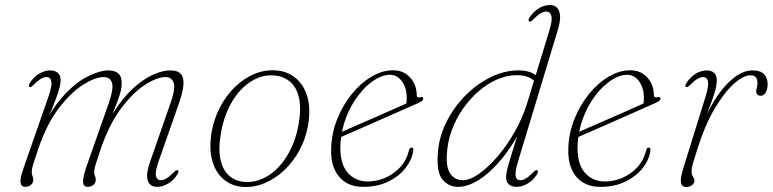

<svg xmlns="http://www.w3.org/2000/svg" viewBox="-20 -737 3078 765"><path d="M323 -69 413 -325Q433.5 -384 426.2 -407Q419 -430 393.5 -430Q360.5 -430 312.5 -400.2Q264.5 -370.5 216.2 -308.2Q168 -246 134 -148.5Q122 -113 116 -94.2Q110 -75.5 108.2 -66.8Q106.5 -58 106.5 -52.5Q106.5 -41.5 109.5 -35.8Q112.5 -30 112.5 -21Q112.5 -8 103 -0.2Q93.5 7.5 80.5 7.5Q65 7.5 62 -9Q59 -25.5 74.5 -69L173 -352Q188 -395 184.5 -412.5Q181 -430 165 -430Q155.5 -430 143.2 -423.2Q131 -416.5 114.5 -399Q108.5 -393.5 104.8 -391.2Q101 -389 97.5 -390.5Q94 -392 94.8 -395.8Q95.5 -399.5 98 -404.5Q112 -429 134.8 -442.8Q157.5 -456.5 180.5 -456.5Q198.5 -456.5 210 -447Q221.5 -437.5 221.5 -418Q221.5 -406.5 217.8 -390.2Q214 -374 204 -346.5Q194 -319 175.2 -274Q156.5 -229 126 -158.5L134 -190.5Q175 -289.5 226.2 -347.8Q277.5 -406 327.2 -431.2Q377 -456.5 412 -456.5Q440 -456.5 453.5 -442.2Q467 -428 464.5 -397.5Q464 -387 461 -373.8Q458 -360.5 449.2 -336.5Q440.5 -312.5 423.5 -270.2Q406.5 -228 377.5 -158.5L383 -190.5Q413.5 -264.5 450 -315.5Q486.5 -366.5 524.5 -397.5Q562.5 -428.5 597 -442.5Q631.5 -456.5 658 -456.5Q690 -456.5 702 -440.5Q714 -424.5 710.5 -394.2Q707 -364 691.5 -321L613 -97Q597.5 -53.5 601.5 -36.2Q605.5 -19 621 -19Q631 -19 642.8 -25.8Q654.5 -32.5 671.5 -49.5Q677 -55.5 681 -57.8Q685 -60 688.5 -58.5Q692 -57 691.2 -53Q690.5 -49 688 -44.5Q673.5 -20 651 -6.2Q628.5 7.5 605.5 7.5Q587.5 7.5 577 -3.2Q566.5 -14 566.2 -35.8Q566 -57.5 577.5 -91L659 -325Q680 -384.5 672 -407.2Q664 -430 639.5 -430Q606.5 -430 559.2 -400Q512 -370 464.5 -307.8Q417 -245.5 383 -148.5Q371 -113 365 -94.2Q359 -75.5 357.2 -66.8Q355.5 -58 355.5 -52.5Q355.5 -41.5 358.5 -35.8Q361.5 -30 361.5 -21Q361.5 -8 352 -0.2Q342.5 7.5 329.5 7.5Q319 7.5 314.2 0.5Q309.5 -6.5 311.5 -23.2Q313.5 -40 323 -69Z M1078 -456.5Q1123 -454 1156.2 -427.5Q1189.5 -401 1204.2 -352.8Q1219 -304.5 1207 -235.5Q1197.5 -182.5 1172.5 -137Q1147.5 -91.5 1111.8 -58Q1076 -24.5 1033.8 -7Q991.5 10.5 946.5 7.5Q904.5 4.5 872.2 -21.5Q840 -47.5 826 -96Q812 -144.5 823.5 -213Q833.5 -266.5 857.8 -312Q882 -357.5 916.8 -391Q951.5 -424.5 993 -442Q1034.5 -459.5 1078 -456.5ZM956 -12Q985 -10 1012.8 -19.8Q1040.5 -29.5 1065.8 -49.2Q1091 -69 1111.5 -97.5Q1132 -126 1147 -162Q1162 -198 1169.5 -240.5Q1181 -306 1171 -348.5Q1161 -391 1134.2 -412.8Q1107.5 -434.5 1069 -436.5Q1040.5 -438.5 1013.5 -428.8Q986.5 -419 962 -399.5Q937.5 -380 917.2 -351.5Q897 -323 882.5 -286.8Q868 -250.5 860.5 -208Q849 -142.5 858.8 -100Q868.5 -57.5 894 -36Q919.5 -14.5 956 -12Z M1324 -203.5Q1324 -203.5 1344 -212.5Q1364 -221.5 1396.2 -235.5Q1428.5 -249.5 1466 -265.8Q1503.5 -282 1539.2 -298Q1575 -314 1602 -326L1596 -314Q1598.5 -321 1599.5 -328.2Q1600.5 -335.5 1600.5 -348Q1600.5 -386.5 1581.5 -412.8Q1562.5 -439 1534 -439Q1503.5 -439 1470.2 -417.2Q1437 -395.5 1407.8 -357.2Q1378.5 -319 1359.2 -269.2Q1340 -219.5 1336.5 -164.5Q1332.5 -89 1363.2 -51.5Q1394 -14 1445.5 -14Q1480 -14 1513.8 -28Q1547.5 -42 1573.5 -69.8Q1599.5 -97.5 1610 -139Q1611.5 -144.5 1614 -146.8Q1616.5 -149 1619.5 -149Q1623.5 -149 1625.5 -146Q1627.5 -143 1626.5 -136.5Q1621.5 -100.5 1595.8 -67.5Q1570 -34.5 1527 -13.5Q1484 7.5 1427 7.5Q1385.5 7.5 1356.2 -11Q1327 -29.5 1312 -64.5Q1297 -99.5 1299.5 -149Q1302 -209 1324.2 -264Q1346.5 -319 1381.8 -362.5Q1417 -406 1460 -431.5Q1503 -457 1546.5 -457Q1575.5 -457 1596.5 -443.2Q1617.5 -429.5 1629 -406.8Q1640.5 -384 1640.5 -357Q1640.5 -352 1643.8 -349.8Q1647 -347.5 1653 -349.5Q1660 -352 1663.2 -350Q1666.5 -348 1666.5 -343.5Q1666.5 -339 1661.8 -335.2Q1657 -331.5 1643 -325Q1625.5 -317 1595.5 -304Q1565.5 -291 1530.2 -275.2Q1495 -259.5 1459.2 -243.8Q1423.5 -228 1393.5 -215Q1363.5 -202 1345.5 -194Q1327.5 -186 1327.5 -186Z M2202.5 -617.5 2045.5 -98.5Q2036 -69 2034.5 -51.2Q2033 -33.5 2037.8 -26.2Q2042.5 -19 2053 -19Q2063.5 -19 2075.2 -25.8Q2087 -32.5 2103.5 -49.5Q2109.5 -55.5 2113.5 -57.8Q2117.5 -60 2121 -58.5Q2124 -57 2123.2 -53Q2122.5 -49 2120.5 -44.5Q2111 -28 2097.5 -16.5Q2084 -5 2068.5 1.2Q2053 7.5 2037.5 7.5Q2020 7.5 2008.2 -2Q1996.5 -11.5 1996.5 -31Q1996.5 -44.5 2002 -66.2Q2007.5 -88 2020.5 -129.8Q2033.5 -171.5 2055.5 -242.5L2064.5 -238Q2025 -159.5 1979.5 -104.5Q1934 -49.5 1889.2 -21Q1844.5 7.5 1805.5 7.5Q1768.5 7.5 1744.2 -20.2Q1720 -48 1724 -118Q1727 -185.5 1756.5 -246.2Q1786 -307 1832.5 -354.5Q1879 -402 1934.5 -429.2Q1990 -456.5 2045 -456.5Q2067.5 -456.5 2084.8 -451.8Q2102 -447 2114.2 -438.2Q2126.5 -429.5 2133.5 -417L2120.5 -401Q2107 -419.5 2087.8 -428.5Q2068.5 -437.5 2039 -437.5Q2000.5 -437.5 1961.5 -420.8Q1922.5 -404 1887.5 -373.8Q1852.5 -343.5 1824.5 -303.5Q1796.5 -263.5 1779.8 -217.5Q1763 -171.5 1760.5 -122.5Q1757 -68 1775.2 -43.5Q1793.5 -19 1824 -19Q1852.5 -19 1889 -44.8Q1925.5 -70.5 1963 -114.2Q2000.5 -158 2031.8 -213.5Q2063 -269 2081 -328L2168 -612.5Q2181.5 -656 2176.8 -673.5Q2172 -691 2156 -691Q2146.5 -691 2134.5 -684.2Q2122.5 -677.5 2106 -660.5Q2100 -654.5 2096 -652.2Q2092 -650 2088.5 -651.5Q2085.5 -653 2086 -657Q2086.5 -661 2089 -665.5Q2099 -681.5 2112.2 -693Q2125.5 -704.5 2141 -710.8Q2156.5 -717 2171.5 -717Q2189 -717 2199.5 -706.2Q2210 -695.5 2211.5 -673.5Q2213 -651.5 2202.5 -617.5Z M2269 -203.5Q2269 -203.5 2289 -212.5Q2309 -221.5 2341.2 -235.5Q2373.5 -249.5 2411 -265.8Q2448.5 -282 2484.2 -298Q2520 -314 2547 -326L2541 -314Q2543.5 -321 2544.5 -328.2Q2545.5 -335.5 2545.5 -348Q2545.5 -386.5 2526.5 -412.8Q2507.5 -439 2479 -439Q2448.5 -439 2415.2 -417.2Q2382 -395.5 2352.8 -357.2Q2323.5 -319 2304.2 -269.2Q2285 -219.5 2281.5 -164.5Q2277.5 -89 2308.2 -51.5Q2339 -14 2390.5 -14Q2425 -14 2458.8 -28Q2492.5 -42 2518.5 -69.8Q2544.5 -97.5 2555 -139Q2556.5 -144.5 2559 -146.8Q2561.5 -149 2564.5 -149Q2568.5 -149 2570.5 -146Q2572.5 -143 2571.5 -136.5Q2566.5 -100.5 2540.8 -67.5Q2515 -34.5 2472 -13.5Q2429 7.5 2372 7.5Q2330.5 7.5 2301.2 -11Q2272 -29.5 2257 -64.5Q2242 -99.5 2244.5 -149Q2247 -209 2269.2 -264Q2291.5 -319 2326.8 -362.5Q2362 -406 2405 -431.5Q2448 -457 2491.5 -457Q2520.5 -457 2541.5 -443.2Q2562.5 -429.5 2574 -406.8Q2585.5 -384 2585.5 -357Q2585.5 -352 2588.8 -349.8Q2592 -347.5 2598 -349.5Q2605 -352 2608.2 -350Q2611.5 -348 2611.5 -343.5Q2611.5 -339 2606.8 -335.2Q2602 -331.5 2588 -325Q2570.5 -317 2540.5 -304Q2510.5 -291 2475.2 -275.2Q2440 -259.5 2404.2 -243.8Q2368.5 -228 2338.5 -215Q2308.5 -202 2290.5 -194Q2272.5 -186 2272.5 -186Z M2713.5 -390.5Q2710 -392 2710.8 -395.8Q2711.5 -399.5 2714 -404.5Q2723.5 -420.5 2737 -432.2Q2750.5 -444 2766 -450.2Q2781.5 -456.5 2796.5 -456.5Q2814 -456.5 2825 -446.8Q2836 -437 2836 -417Q2836 -395 2826 -363.8Q2816 -332.5 2803 -299Q2790 -265.5 2779.5 -236Q2769 -206.5 2767.5 -188L2760.5 -187Q2775.5 -238.5 2799 -286.8Q2822.5 -335 2851.8 -373.2Q2881 -411.5 2913.5 -434Q2946 -456.5 2979.5 -456.5Q3009.5 -456.5 3024 -441.5Q3038.5 -426.5 3038.5 -402Q3038.5 -387.5 3034.8 -377Q3031 -366.5 3024.8 -361Q3018.5 -355.5 3010.5 -355.5Q3002.5 -355.5 2997.8 -360.2Q2993 -365 2993 -372.5Q2993 -380.5 2995.5 -388.2Q2998 -396 2998 -406Q2998 -420 2992 -428.5Q2986 -437 2970 -437Q2941 -437 2902 -401.2Q2863 -365.5 2824.5 -299Q2786 -232.5 2758 -141Q2747 -107 2741.2 -87.2Q2735.5 -67.5 2735.5 -52.5Q2735.5 -44 2738.2 -38.5Q2741 -33 2744 -28.2Q2747 -23.5 2747 -16.5Q2747 -10.5 2742.8 -4.8Q2738.5 1 2731.2 4.5Q2724 8 2715 8Q2703 8 2697.2 1Q2691.5 -6 2692.8 -22.2Q2694 -38.5 2702.5 -66.5L2791 -351.5Q2804.5 -395 2800.8 -412.5Q2797 -430 2781 -430Q2771.5 -430 2759.5 -423.2Q2747.5 -416.5 2730.5 -399Q2725 -393.5 2721 -391.2Q2717 -389 2713.5 -390.5Z"/></svg>

Font: Fraunces Thin
Style: Italic
Weight: 250
Italic angle: -16°
Version: Version 1.000;[b76b70a41]